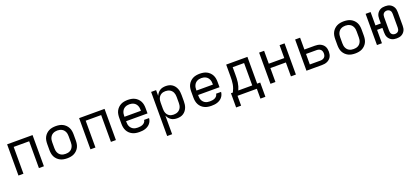

<svg xmlns="http://www.w3.org/2000/svg" viewBox="46 -1660 6507 3007"><g transform="rotate(-20 3300.0 -156.5)"><path d="M88 0V-520H512V0H429V-447H171V0Z M900 8Q871 8 841.5 3Q812 -2 786 -15Q760 -28 738.5 -49Q717 -70 703.5 -96Q690 -122 685 -151.5Q680 -181 680 -210V-310Q680 -339 685 -368.5Q690 -398 703.5 -424Q717 -450 738.5 -471Q760 -492 786 -505Q812 -518 841.5 -523Q871 -528 900 -528Q929 -528 958.5 -523Q988 -518 1014 -505Q1040 -492 1061.5 -471Q1083 -450 1096.5 -424Q1110 -398 1115 -368.5Q1120 -339 1120 -310V-210Q1120 -181 1115 -151.5Q1110 -122 1096.5 -96Q1083 -70 1061.5 -49Q1040 -28 1014 -15Q988 -2 958.5 3Q929 8 900 8ZM900 -66Q919 -66 937.5 -69.5Q956 -73 973 -82Q990 -91 1002.5 -105Q1015 -119 1023 -136.5Q1031 -154 1034 -172.5Q1037 -191 1037 -210V-310Q1037 -329 1034 -347.5Q1031 -366 1023 -383.5Q1015 -401 1002.5 -415Q990 -429 973 -438Q956 -447 937.5 -451Q919 -455 900 -455Q881 -455 862.5 -451Q844 -447 827 -438Q810 -429 797.5 -415Q785 -401 777 -383.5Q769 -366 766 -347.5Q763 -329 763 -310V-210Q763 -191 766 -172.5Q769 -154 777 -136.5Q785 -119 797.5 -105Q810 -91 827 -82Q844 -73 862.5 -69.5Q881 -66 900 -66Z M1288 0V-520H1712V0H1629V-447H1371V0Z M2102 8Q2073 8 2043.5 3Q2014 -2 1987.5 -15Q1961 -28 1939.5 -48.5Q1918 -69 1904.5 -95.5Q1891 -122 1885.5 -151Q1880 -180 1880 -210V-310Q1880 -339 1885 -368.5Q1890 -398 1903.5 -424Q1917 -450 1938.5 -471Q1960 -492 1986 -505Q2012 -518 2041.5 -523Q2071 -528 2100 -528Q2129 -528 2158.5 -523Q2188 -518 2214 -505Q2240 -492 2261.5 -471Q2283 -450 2296.5 -424Q2310 -398 2315 -368.5Q2320 -339 2320 -310V-223H1963V-210Q1963 -191 1966 -172Q1969 -153 1977 -136Q1985 -119 1998.5 -104.5Q2012 -90 2028.5 -81.5Q2045 -73 2064 -69.5Q2083 -66 2102 -66Q2124 -66 2145 -69Q2166 -72 2185.5 -81Q2205 -90 2219 -107Q2233 -124 2235 -146H2318Q2316 -121 2306.5 -98Q2297 -75 2281 -56.5Q2265 -38 2244 -25Q2223 -12 2199.5 -4.5Q2176 3 2151.5 5.5Q2127 8 2102 8ZM1963 -297H2237V-310Q2237 -329 2234 -347.5Q2231 -366 2223 -383.5Q2215 -401 2202.5 -415Q2190 -429 2173 -438Q2156 -447 2137.5 -451Q2119 -455 2100 -455Q2081 -455 2062.5 -451Q2044 -447 2027 -438Q2010 -429 1997.5 -415Q1985 -401 1977 -383.5Q1969 -366 1966 -347.5Q1963 -329 1963 -310Z M2488 215V-520H2571V-424Q2581 -448 2597 -468.5Q2613 -489 2634.5 -503Q2656 -517 2681.5 -522.5Q2707 -528 2732 -528Q2760 -528 2786.5 -522Q2813 -516 2836 -501Q2859 -486 2876 -464Q2893 -442 2903 -416.5Q2913 -391 2916.5 -364Q2920 -337 2920 -310V-210Q2920 -183 2916.5 -156Q2913 -129 2903 -103.5Q2893 -78 2876 -56Q2859 -34 2836 -19Q2813 -4 2786.5 2Q2760 8 2732 8Q2707 8 2681.5 2.5Q2656 -3 2634.5 -17Q2613 -31 2597 -51.5Q2581 -72 2571 -96V215ZM2701 -65Q2720 -65 2738.5 -69Q2757 -73 2773.5 -82Q2790 -91 2803 -105.5Q2816 -120 2823.5 -137Q2831 -154 2834 -172.5Q2837 -191 2837 -210V-310Q2837 -329 2834 -347.5Q2831 -366 2823.5 -383Q2816 -400 2803 -414.5Q2790 -429 2773.5 -438Q2757 -447 2738.5 -451Q2720 -455 2701 -455Q2682 -455 2664 -451Q2646 -447 2630 -437.5Q2614 -428 2602 -413.5Q2590 -399 2583 -382Q2576 -365 2573.5 -346.5Q2571 -328 2571 -310V-210Q2571 -192 2573.5 -173.5Q2576 -155 2583 -138Q2590 -121 2602 -106.5Q2614 -92 2630 -82.5Q2646 -73 2664 -69Q2682 -65 2701 -65Z M3302 8Q3273 8 3243.5 3Q3214 -2 3187.5 -15Q3161 -28 3139.5 -48.5Q3118 -69 3104.5 -95.5Q3091 -122 3085.5 -151Q3080 -180 3080 -210V-310Q3080 -339 3085 -368.5Q3090 -398 3103.5 -424Q3117 -450 3138.5 -471Q3160 -492 3186 -505Q3212 -518 3241.5 -523Q3271 -528 3300 -528Q3329 -528 3358.5 -523Q3388 -518 3414 -505Q3440 -492 3461.5 -471Q3483 -450 3496.5 -424Q3510 -398 3515 -368.5Q3520 -339 3520 -310V-223H3163V-210Q3163 -191 3166 -172Q3169 -153 3177 -136Q3185 -119 3198.5 -104.5Q3212 -90 3228.5 -81.5Q3245 -73 3264 -69.5Q3283 -66 3302 -66Q3324 -66 3345 -69Q3366 -72 3385.5 -81Q3405 -90 3419 -107Q3433 -124 3435 -146H3518Q3516 -121 3506.5 -98Q3497 -75 3481 -56.5Q3465 -38 3444 -25Q3423 -12 3399.5 -4.5Q3376 3 3351.5 5.5Q3327 8 3302 8ZM3163 -297H3437V-310Q3437 -329 3434 -347.5Q3431 -366 3423 -383.5Q3415 -401 3402.5 -415Q3390 -429 3373 -438Q3356 -447 3337.5 -451Q3319 -455 3300 -455Q3281 -455 3262.5 -451Q3244 -447 3227 -438Q3210 -429 3197.5 -415Q3185 -401 3177 -383.5Q3169 -366 3166 -347.5Q3163 -329 3163 -310Z M3656 164V-73H3688Q3703 -102 3714 -133Q3725 -164 3730.5 -196Q3736 -228 3737.5 -260.5Q3739 -293 3739 -325V-520H4093V-74H4144V164H4061V0H3739V164ZM3779 -74H4011V-447H3821V-325Q3821 -293 3820 -260.5Q3819 -228 3814.5 -196.5Q3810 -165 3801 -134Q3792 -103 3779 -74Z M4288 0V-520H4371V-305H4629V-520H4712V0H4629V-232H4371V0Z M4888 0V-520H4971V-323H5146Q5168 -323 5190.5 -319.5Q5213 -316 5233.5 -307Q5254 -298 5271.5 -283Q5289 -268 5300 -248.5Q5311 -229 5315.5 -206.5Q5320 -184 5320 -161Q5320 -139 5315.5 -116.5Q5311 -94 5300 -74.5Q5289 -55 5271.5 -40Q5254 -25 5233.5 -16Q5213 -7 5190.5 -3.5Q5168 0 5146 0ZM5146 -74Q5164 -74 5181.5 -79Q5199 -84 5212.5 -96Q5226 -108 5231.5 -125.5Q5237 -143 5237 -161Q5237 -179 5231.5 -197Q5226 -215 5212.5 -227Q5199 -239 5181.5 -244Q5164 -249 5146 -249H4971V-74Z M5700 8Q5671 8 5641.5 3Q5612 -2 5586 -15Q5560 -28 5538.5 -49Q5517 -70 5503.5 -96Q5490 -122 5485 -151.5Q5480 -181 5480 -210V-310Q5480 -339 5485 -368.5Q5490 -398 5503.5 -424Q5517 -450 5538.5 -471Q5560 -492 5586 -505Q5612 -518 5641.5 -523Q5671 -528 5700 -528Q5729 -528 5758.5 -523Q5788 -518 5814 -505Q5840 -492 5861.5 -471Q5883 -450 5896.5 -424Q5910 -398 5915 -368.5Q5920 -339 5920 -310V-210Q5920 -181 5915 -151.5Q5910 -122 5896.5 -96Q5883 -70 5861.5 -49Q5840 -28 5814 -15Q5788 -2 5758.5 3Q5729 8 5700 8ZM5700 -66Q5719 -66 5737.5 -69.5Q5756 -73 5773 -82Q5790 -91 5802.5 -105Q5815 -119 5823 -136.5Q5831 -154 5834 -172.5Q5837 -191 5837 -210V-310Q5837 -329 5834 -347.5Q5831 -366 5823 -383.5Q5815 -401 5802.5 -415Q5790 -429 5773 -438Q5756 -447 5737.5 -451Q5719 -455 5700 -455Q5681 -455 5662.5 -451Q5644 -447 5627 -438Q5610 -429 5597.5 -415Q5585 -401 5577 -383.5Q5569 -366 5566 -347.5Q5563 -329 5563 -310V-210Q5563 -191 5566 -172.5Q5569 -154 5577 -136.5Q5585 -119 5597.5 -105Q5610 -91 5627 -82Q5644 -73 5662.5 -69.5Q5681 -66 5700 -66Z M6390 8Q6369 8 6348.5 4.5Q6328 1 6309.5 -8.5Q6291 -18 6276 -33Q6261 -48 6251.5 -66.5Q6242 -85 6238.5 -105.5Q6235 -126 6235 -147V-223H6146V0H6063V-520H6146V-297H6235V-373Q6235 -394 6238.5 -414.5Q6242 -435 6251.5 -453.5Q6261 -472 6276 -487Q6291 -502 6309.5 -511.5Q6328 -521 6348.5 -524.5Q6369 -528 6390 -528Q6411 -528 6431.5 -524.5Q6452 -521 6470.5 -511.5Q6489 -502 6504 -487Q6519 -472 6528.5 -453.5Q6538 -435 6541.5 -414.5Q6545 -394 6545 -373V-147Q6545 -126 6541.5 -105.5Q6538 -85 6528.5 -66.5Q6519 -48 6504 -33Q6489 -18 6470.5 -8.5Q6452 1 6431.5 4.5Q6411 8 6390 8ZM6390 -66Q6405 -66 6420 -71.5Q6435 -77 6445 -89Q6455 -101 6458.5 -116.5Q6462 -132 6462 -147V-373Q6462 -388 6458.5 -403.5Q6455 -419 6445 -431Q6435 -443 6420 -449Q6405 -455 6390 -455Q6374 -455 6359.5 -449Q6345 -443 6335 -431Q6325 -419 6321.5 -403.5Q6318 -388 6318 -373V-147Q6318 -132 6321.5 -116.5Q6325 -101 6335 -89Q6345 -77 6359.5 -71.5Q6374 -66 6390 -66Z"/></g></svg>

Font: Nova Nerd Font
Style: Regular
Weight: 400
Designer: Belleve Invis
Foundry: Belleve Invis
Version: Version 24.1.4; ttfautohint (v1.8.4);Nerd Fonts 3.1.1